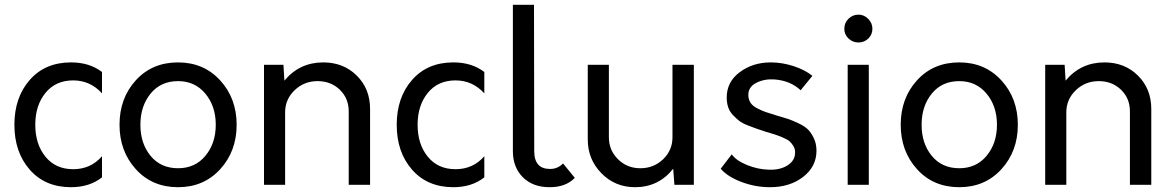

<svg xmlns="http://www.w3.org/2000/svg" viewBox="-20 -770 4888 800"><path d="M276 10C327.3 10 370.3 -3.7 405 -31V-119C373.7 -83 333.7 -65 285 -65C236.3 -65 197.8 -82.3 169.5 -117C141.2 -151.7 127 -196 127 -250C127 -304 141.2 -348.3 169.5 -383C197.8 -417.7 236.3 -435 285 -435C332.3 -435 372.3 -417 405 -381V-470C370.3 -496.7 327.3 -510 276 -510C204 -510 146.7 -485.7 104 -437C61.3 -388.3 40 -326 40 -250C40 -174 61.3 -111.7 104 -63C146.7 -14.3 204 10 276 10Z M722 10C793.3 10 851.8 -15 897.5 -65C943.2 -115 966 -176.7 966 -250C966 -323.3 943.2 -385 897.5 -435C851.8 -485 793.3 -510 722 -510C650 -510 591.3 -485.2 546 -435.5C500.7 -385.8 478 -324 478 -250C478 -176.7 500.7 -115 546 -65C591.3 -15 650 10 722 10ZM722 -69C674 -69 635.8 -86.2 607.5 -120.5C579.2 -154.8 565 -198 565 -250C565 -302 579.2 -345.3 607.5 -380C635.8 -414.7 674 -432 722 -432C768.7 -432 806.5 -414.7 835.5 -380C864.5 -345.3 879 -302 879 -250C879 -198.7 864.7 -155.7 836 -121C807.3 -86.3 769.3 -69 722 -69Z M1327 -510C1261 -510 1207 -484.7 1165 -434L1161 -500H1080V0H1168V-302C1168 -338 1181.2 -368.7 1207.5 -394C1233.8 -419.3 1265.7 -432 1303 -432C1340.3 -432 1371.3 -420 1396 -396C1420.7 -372 1433 -342 1433 -306V0H1522V-316C1522 -372 1503.5 -418.3 1466.5 -455C1429.5 -491.7 1383 -510 1327 -510Z M1869 10C1920.3 10 1963.3 -3.7 1998 -31V-119C1966.7 -83 1926.7 -65 1878 -65C1829.3 -65 1790.8 -82.3 1762.5 -117C1734.2 -151.7 1720 -196 1720 -250C1720 -304 1734.2 -348.3 1762.5 -383C1790.8 -417.7 1829.3 -435 1878 -435C1925.3 -435 1965.3 -417 1998 -381V-470C1963.3 -496.7 1920.3 -510 1869 -510C1797 -510 1739.7 -485.7 1697 -437C1654.3 -388.3 1633 -326 1633 -250C1633 -174 1654.3 -111.7 1697 -63C1739.7 -14.3 1797 10 1869 10Z M2270 10C2315.3 10 2350.3 -3 2375 -29L2326 -89C2311.3 -73.7 2293.3 -66 2272 -66C2228 -66 2206 -90.7 2206 -140L2205 -750H2117V-140C2117 -95.3 2130.8 -59.2 2158.5 -31.5C2186.2 -3.8 2223.3 10 2270 10Z M2782 -500V-198C2782 -162 2769 -131.5 2743 -106.5C2717 -81.5 2685.3 -69 2648 -69C2611.3 -69 2580.3 -81.5 2555 -106.5C2529.7 -131.5 2517 -162 2517 -198V-500H2429V-189C2429 -133.7 2448 -86.7 2486 -48C2524 -9.3 2570.7 10 2626 10C2691.3 10 2744.3 -15.7 2785 -67L2790 0H2871V-500Z M3188 10C3243.3 10 3289.5 -4.3 3326.5 -33C3363.5 -61.7 3382 -98 3382 -142C3382 -161.3 3378.3 -178.7 3371 -194C3363.7 -209.3 3355.5 -221.5 3346.5 -230.5C3337.5 -239.5 3324.2 -248.2 3306.5 -256.5C3288.8 -264.8 3274.5 -270.8 3263.5 -274.5C3252.5 -278.2 3236.3 -283 3215 -289C3195 -295 3179.8 -299.8 3169.5 -303.5C3159.2 -307.2 3147.5 -312.3 3134.5 -319C3121.5 -325.7 3112.2 -333.7 3106.5 -343C3100.8 -352.3 3098 -363 3098 -375C3098 -397 3109.2 -413.7 3131.5 -425C3153.8 -436.3 3179 -441 3207 -439C3251 -435.7 3287.3 -420.7 3316 -394L3365 -454C3344.3 -470.7 3318.2 -484.2 3286.5 -494.5C3254.8 -504.8 3223.3 -510 3192 -510C3142 -510 3098.8 -496.5 3062.5 -469.5C3026.2 -442.5 3008 -407.3 3008 -364C3008 -349.3 3010 -335.8 3014 -323.5C3018 -311.2 3024.7 -300.2 3034 -290.5C3043.3 -280.8 3052 -272.8 3060 -266.5C3068 -260.2 3080 -253.8 3096 -247.5C3112 -241.2 3124 -236.7 3132 -234L3171 -221C3189 -215.7 3201.7 -211.8 3209 -209.5C3216.3 -207.2 3226.8 -203.2 3240.5 -197.5C3254.2 -191.8 3263.8 -186.5 3269.5 -181.5C3275.2 -176.5 3280.5 -170 3285.5 -162C3290.5 -154 3293 -145 3293 -135C3293 -112.3 3282.5 -94.3 3261.5 -81C3240.5 -67.7 3214.3 -61.7 3183 -63C3153 -63.7 3122.8 -70.2 3092.5 -82.5C3062.2 -94.8 3041 -109.7 3029 -127L2983 -67C3001.7 -45 3030.3 -26.7 3069 -12C3107.7 2.7 3147.3 10 3188 10Z M3557 -593C3573 -593 3586.7 -598.5 3598 -609.5C3609.3 -620.5 3615 -634 3615 -650C3615 -666 3609.2 -679.8 3597.5 -691.5C3585.8 -703.2 3572.3 -709 3557 -709C3541 -709 3527.2 -703.3 3515.5 -692C3503.8 -680.7 3498 -666.7 3498 -650C3498 -634 3503.8 -620.5 3515.5 -609.5C3527.2 -598.5 3541 -593 3557 -593ZM3512 0H3600V-500H3512Z M3977 10C4048.3 10 4106.8 -15 4152.5 -65C4198.2 -115 4221 -176.7 4221 -250C4221 -323.3 4198.2 -385 4152.5 -435C4106.8 -485 4048.3 -510 3977 -510C3905 -510 3846.3 -485.2 3801 -435.5C3755.7 -385.8 3733 -324 3733 -250C3733 -176.7 3755.7 -115 3801 -65C3846.3 -15 3905 10 3977 10ZM3977 -69C3929 -69 3890.8 -86.2 3862.5 -120.5C3834.2 -154.8 3820 -198 3820 -250C3820 -302 3834.2 -345.3 3862.5 -380C3890.8 -414.7 3929 -432 3977 -432C4023.7 -432 4061.5 -414.7 4090.5 -380C4119.5 -345.3 4134 -302 4134 -250C4134 -198.7 4119.7 -155.7 4091 -121C4062.3 -86.3 4024.3 -69 3977 -69Z M4582 -510C4516 -510 4462 -484.7 4420 -434L4416 -500H4335V0H4423V-302C4423 -338 4436.2 -368.7 4462.5 -394C4488.8 -419.3 4520.7 -432 4558 -432C4595.3 -432 4626.3 -420 4651 -396C4675.7 -372 4688 -342 4688 -306V0H4777V-316C4777 -372 4758.5 -418.3 4721.5 -455C4684.5 -491.7 4638 -510 4582 -510Z"/></svg>

Font: Orkney
Style: Regular
Weight: 400
Designer: Samuel Oakes and Alfredo Marco Pradil
Foundry: Alfredo Marco Pradil
Version: 1.0; ttfautohint (v1.5)